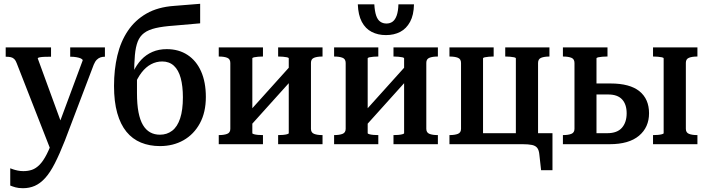

<svg xmlns="http://www.w3.org/2000/svg" viewBox="-20 -760 3726 1012"><path d="M319 -69 293 -11 246 28 68 -427Q63 -441 55.5 -448.5Q48 -456 37.5 -458.5Q27 -461 11 -461H10V-510H249V-461H247Q232 -461 216 -460.5Q200 -460 189.5 -458Q179 -456 179 -452ZM322 -19Q294 52 269 101Q244 150 218 178.5Q192 207 163.5 219.5Q135 232 101 232Q78 232 62 227.5Q46 223 34 218V127Q39 129 49 132.5Q59 136 73.5 139Q88 142 103 142Q128 142 148.5 135Q169 128 188.5 108.5Q208 89 227 51.5Q246 14 267 -46L280 -76L416 -442Q415 -448 406 -452Q397 -456 383 -458.5Q369 -461 353 -461H350V-510H533V-461H532Q520 -461 509.5 -457.5Q499 -454 490 -445Q481 -436 474 -419Z M898 -729 1035 -740V-637L898 -625Q839 -621 800.5 -612Q762 -603 739.5 -586Q717 -569 706 -541Q695 -513 691 -469.5Q687 -426 687 -362L702 -366Q702 -347 702 -331Q702 -315 702 -300Q702 -285 702 -269Q702 -210 710 -168.5Q718 -127 733.5 -101Q749 -75 771.5 -62.5Q794 -50 823 -50Q860 -50 887.5 -71Q915 -92 929.5 -136Q944 -180 944 -247Q944 -306 932.5 -348.5Q921 -391 896.5 -413.5Q872 -436 835 -436Q804 -436 776.5 -421.5Q749 -407 726.5 -378Q704 -349 686 -304L682 -381Q700 -419 725 -445.5Q750 -472 783.5 -486.5Q817 -501 859 -501Q922 -501 968.5 -470.5Q1015 -440 1040 -383.5Q1065 -327 1065 -249Q1065 -168 1033.5 -110Q1002 -52 947.5 -21Q893 10 823 10Q768 10 723 -8.5Q678 -27 646.5 -65.5Q615 -104 598 -164Q581 -224 581 -307Q581 -393 598.5 -467Q616 -541 654 -597.5Q692 -654 752 -688.5Q812 -723 898 -729Z M1194 -81V-428Q1194 -449 1177.5 -455.5Q1161 -462 1134 -462H1133V-510H1366V-462H1363Q1353 -462 1340.5 -461Q1328 -460 1319 -458Q1310 -456 1310 -452V-58Q1310 -55 1319 -52.5Q1328 -50 1340.5 -49Q1353 -48 1363 -48H1366V0H1133V-48H1134Q1161 -48 1177.5 -54.5Q1194 -61 1194 -81ZM1502 -58V-452Q1502 -456 1493 -458Q1484 -460 1471.5 -461Q1459 -462 1449 -462H1446V-510H1680V-462H1678Q1652 -462 1635.5 -455.5Q1619 -449 1619 -429V-81Q1619 -61 1635.5 -54.5Q1652 -48 1678 -48H1680V0H1446V-48H1449Q1459 -48 1471.5 -49Q1484 -50 1493 -52.5Q1502 -55 1502 -58ZM1299 -96 1260 -134 1512 -414 1551 -376Z M1802 -81V-428Q1802 -449 1785.5 -455.5Q1769 -462 1742 -462H1741V-510H1974V-462H1971Q1961 -462 1948.5 -461Q1936 -460 1927 -458Q1918 -456 1918 -452V-58Q1918 -55 1927 -52.5Q1936 -50 1948.5 -49Q1961 -48 1971 -48H1974V0H1741V-48H1742Q1769 -48 1785.5 -54.5Q1802 -61 1802 -81ZM2110 -58V-452Q2110 -456 2101 -458Q2092 -460 2079.5 -461Q2067 -462 2057 -462H2054V-510H2288V-462H2286Q2260 -462 2243.5 -455.5Q2227 -449 2227 -429V-81Q2227 -61 2243.5 -54.5Q2260 -48 2286 -48H2288V0H2054V-48H2057Q2067 -48 2079.5 -49Q2092 -50 2101 -52.5Q2110 -55 2110 -58ZM1907 -96 1868 -134 2120 -414 2159 -376ZM2014 -575Q1972 -575 1939 -592Q1906 -609 1887 -645Q1868 -681 1866 -737H1953Q1955 -701 1962.5 -678.5Q1970 -656 1984 -646Q1998 -636 2017 -636Q2036 -636 2049.5 -646Q2063 -656 2071 -678.5Q2079 -701 2080 -737H2162Q2161 -681 2141.5 -645Q2122 -609 2089.5 -592Q2057 -575 2014 -575Z M2410 -428Q2410 -449 2393.5 -455.5Q2377 -462 2350 -462H2349V-510H2582V-462H2579Q2569 -462 2556.5 -461Q2544 -460 2535 -458Q2526 -456 2526 -452V0H2349V-48H2350Q2377 -48 2393.5 -54.5Q2410 -61 2410 -81ZM2699 -452Q2699 -456 2690 -458Q2681 -460 2668.5 -461Q2656 -462 2646 -462H2643V-510H2876V-462H2875Q2849 -462 2832.5 -455.5Q2816 -449 2816 -428V0H2699ZM2693 0V-58H2892V137H2832L2823 56Q2821 32 2812 20Q2803 8 2784 4Q2765 0 2734 0ZM2473 0V-58H2756V0Z M3478 -58V-452Q3478 -456 3469 -458Q3460 -460 3447.5 -461Q3435 -462 3425 -462H3422V-510H3656V-462H3654Q3628 -462 3611.5 -455.5Q3595 -449 3595 -429V-81Q3595 -61 3611.5 -54.5Q3628 -48 3654 -48H3656V0H3422V-48H3425Q3435 -48 3447.5 -49Q3460 -50 3469 -52.5Q3478 -55 3478 -58ZM3124 -58H3181Q3233 -58 3258 -86.5Q3283 -115 3283 -163Q3283 -210 3259 -236Q3235 -262 3186 -262H3099V-320H3198Q3300 -320 3350.5 -279Q3401 -238 3401 -163Q3401 -89 3348 -44.5Q3295 0 3194 0H2947V-48H2948Q2975 -48 2991.5 -54.5Q3008 -61 3008 -81V-428Q3008 -449 2991.5 -455.5Q2975 -462 2948 -462H2947V-510H3182V-462H3177Q3167 -462 3154.5 -461Q3142 -460 3133 -458Q3124 -456 3124 -452Z"/></svg>

Font: Roboto Serif 28pt Condensed Medium
Style: Regular
Weight: 500
Width: 3
Designer: Greg Gazdowicz
Foundry: Commercial Type
Version: Version 1.008